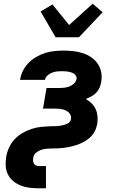

<svg xmlns="http://www.w3.org/2000/svg" viewBox="-20 -801 640 1036"><path d="M189 215Q164 215 139.5 212Q115 209 93 200.5Q71 192 53 177.5Q35 163 24 142.5Q13 122 11 97.5Q9 73 13 48Q17 22 28 -3Q39 -28 58 -48.5Q77 -69 101 -83Q125 -97 151 -105.5Q177 -114 202.5 -116.5Q228 -119 254 -120H257Q264 -120 271.5 -120Q279 -120 286 -120.5Q293 -121 300.5 -122Q308 -123 315.5 -124.5Q323 -126 330 -128.5Q337 -131 344.5 -134.5Q352 -138 357 -144.5Q362 -151 363 -159Q365 -169 361.5 -178Q358 -187 351.5 -193.5Q345 -200 336 -204.5Q327 -209 318 -211Q309 -213 299 -214Q289 -215 279 -215H212L231 -326H298Q312 -326 325.5 -327.5Q339 -329 353 -334Q367 -339 378.5 -349.5Q390 -360 393 -374Q395 -387 386.5 -396.5Q378 -406 365.5 -410Q353 -414 340.5 -415.5Q328 -417 315 -417Q301 -417 287.5 -415.5Q274 -414 261 -409Q248 -404 236.5 -394Q225 -384 223 -371V-370H88L89 -374Q93 -398 105 -421.5Q117 -445 136 -463.5Q155 -482 178 -495Q201 -508 225 -515.5Q249 -523 274 -525.5Q299 -528 323 -528Q350 -528 376.5 -525Q403 -522 427 -514Q451 -506 472 -492Q493 -478 507 -457.5Q521 -437 526 -411.5Q531 -386 526 -359Q524 -344 517.5 -328.5Q511 -313 499.5 -301Q488 -289 473 -281Q458 -273 443 -267Q460 -257 474 -243.5Q488 -230 496 -212.5Q504 -195 506 -175Q508 -155 505 -134Q502 -119 497 -105Q492 -91 482.5 -78Q473 -65 461 -55Q449 -45 435.5 -37.5Q422 -30 407.5 -24Q393 -18 378 -14Q363 -10 348.5 -7Q334 -4 319.5 -2.5Q305 -1 290.5 -0.5Q276 0 261.5 0Q247 0 232 1.5Q217 3 202.5 7.5Q188 12 175 22.5Q162 33 160 48Q158 56 158.5 64.5Q159 73 162.5 80.5Q166 88 173.5 91.5Q181 95 189 95H228V215ZM280 -600 199 -739 263 -777 353 -666 480 -781 534 -735 406 -600Z"/></svg>

Font: Iosevka Aile Heavy
Style: Italic
Weight: 900
Italic angle: -9°
Designer: Belleve Invis
Foundry: Belleve Invis
Version: Version 31.1.0; ttfautohint (v1.8.4)